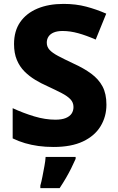

<svg xmlns="http://www.w3.org/2000/svg" viewBox="-20 -744 603 985"><path d="M526 -207Q526 -146 496 -96.5Q466 -47 406 -18.5Q346 10 255 10Q213 10 177 5Q141 0 108.5 -9.5Q76 -19 45 -34V-189Q99 -164 155.5 -147Q212 -130 264 -130Q297 -130 317.5 -138.5Q338 -147 347.5 -161.5Q357 -176 357 -195Q357 -218 341.5 -234.5Q326 -251 296 -266.5Q266 -282 223 -302Q191 -316 160.5 -334.5Q130 -353 105.5 -377.5Q81 -402 66.5 -436.5Q52 -471 52 -518Q52 -585 83.5 -630.5Q115 -676 172 -700Q229 -724 306 -724Q369 -724 422 -710Q475 -696 525 -674L471 -541Q423 -562 381.5 -573.5Q340 -585 301 -585Q274 -585 256 -577.5Q238 -570 229 -556.5Q220 -543 220 -525Q220 -504 234 -488.5Q248 -473 278 -457Q308 -441 357 -418Q410 -394 448 -366Q486 -338 506 -300.5Q526 -263 526 -207ZM368 71Q357 96 345 120Q333 144 318.5 169Q304 194 286 221H187V208Q193 187 198 160.5Q203 134 208 107.5Q213 81 214 61H368Z"/></svg>

Font: Noto Sans Cham ExtraBold
Style: Regular
Weight: 800
Version: Version 2.002